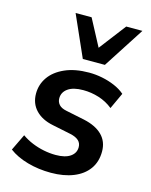

<svg xmlns="http://www.w3.org/2000/svg" viewBox="-115 -832 719 916"><g transform="rotate(15 244.0 -373.5)"><path d="M226 10Q164 10 109.5 -5.5Q55 -21 18 -49L57 -130Q81 -113 109 -101.5Q137 -90 167 -84Q197 -78 226 -78Q273 -78 298 -95.5Q323 -113 323 -142Q323 -162 309.5 -174.5Q296 -187 269 -193L177 -212Q122 -223 91 -255.5Q60 -288 60 -337Q60 -382 85.5 -418.5Q111 -455 160.5 -477Q210 -499 280 -499Q312 -499 344.5 -492.5Q377 -486 406.5 -473.5Q436 -461 458 -442L421 -362Q390 -387 352 -399Q314 -411 274 -411Q225 -411 199 -392.5Q173 -374 173 -344Q173 -326 184.5 -313Q196 -300 221 -295L313 -276Q373 -263 404.5 -231.5Q436 -200 436 -151Q436 -100 410 -64Q384 -28 336.5 -9Q289 10 226 10ZM233 -554 143 -757H222L292 -625L393 -757H473L342 -554Z"/></g></svg>

Font: Nunito Sans 12pt ExtraLight
Style: Italic
Weight: 200
Italic angle: -9°
Designer: Vernon Adams
Foundry: Vernon Adams
Version: Version 3.101;gftools[0.9.27]